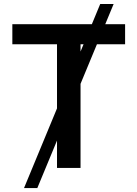

<svg xmlns="http://www.w3.org/2000/svg" viewBox="-20 -850 696 972"><path d="M101.6 102.1 487.3 -829.6H555.2L168.9 102.1ZM42.5 -626V-727.5H613.3V-626H387.7V0H268.6V-626Z"/></svg>

Font: Inter
Style: 540
Weight: 540
Designer: Rasmus Andersson
Foundry: rsms
Version: Version 4.001;git-66647c0bb